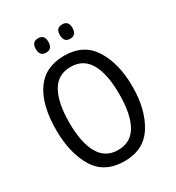

<svg xmlns="http://www.w3.org/2000/svg" viewBox="-210 -1022 1064 1160"><g transform="rotate(-30 321.5 -442.5)"><path d="M402 -795Q446 -795 446 -846Q446 -895 402 -895Q358 -895 358 -846Q358 -795 402 -795ZM234 -795Q278 -795 278 -846Q278 -895 234 -895Q190 -895 190 -846Q190 -795 234 -795ZM318 -725Q184 -725 118 -629Q52 -533 52 -359Q52 -200 115 -95Q178 10 318 10Q453 10 518 -94Q583 -198 583 -358Q583 -518 518 -621.5Q453 -725 318 -725ZM318 -647Q406 -647 448.5 -572.5Q491 -498 491 -358Q491 -217 448.5 -142.5Q406 -68 317 -68Q229 -68 186 -143.5Q143 -219 143 -358Q143 -497 185.5 -572Q228 -647 318 -647Z"/></g></svg>

Font: Noto Sans Display SemiCondensed
Style: Regular
Weight: 400
Width: 4
Designer: Monotype Design team
Foundry: Monotype Imaging Inc.
Version: 1.000